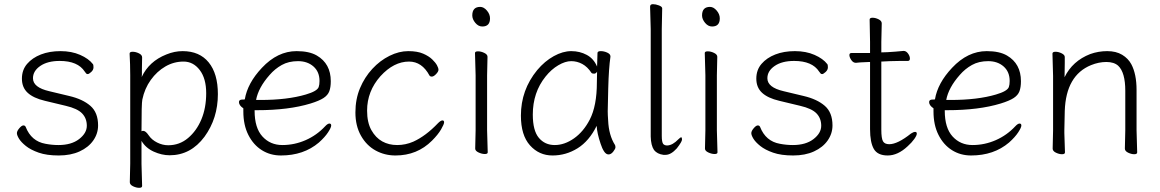

<svg xmlns="http://www.w3.org/2000/svg" viewBox="-20 -729 5560 920"><path d="M260 -34Q322 -34 359 -62.5Q396 -91 396 -126.5Q396 -162 373.5 -185.5Q351 -209 295 -222L195 -246Q140 -259 112.5 -284.5Q85 -310 85 -352Q85 -394 110 -423Q135 -452 176 -468Q217 -484 270 -484Q323 -484 364 -466Q405 -448 425 -422Q428 -419 428 -406.5Q428 -394 417 -384Q406 -374 400.5 -374Q395 -374 392.5 -377.5Q390 -381 386 -386Q353 -437 266 -437Q208 -437 173 -413Q138 -389 138 -354Q138 -310 216 -292L312 -269Q376 -254 413 -222Q450 -190 450 -128Q450 -89 427 -56Q404 -23 361.5 -3.5Q319 16 261.5 16Q204 16 165.5 2.5Q127 -11 104 -29.5Q81 -48 71 -64.5Q61 -81 61 -91Q61 -101 72.5 -114.5Q84 -128 92 -128Q100 -128 103 -121Q130 -52 198 -40Q229 -34 260 -34Z M661 162Q661 171 647 171Q633 171 617.5 163.5Q602 156 602 144L604 55V-368Q604 -421 601 -472Q601 -481 615.5 -481Q630 -481 645.5 -473.5Q661 -466 661 -454Q661 -454 660 -401Q660 -384 660 -372L659 -360Q694 -435 777 -468Q816 -484 855 -484Q936 -484 980 -430Q1024 -376 1024 -278Q1024 -162 960 -74Q894 15 793 15Q755 15 716.5 -2.5Q678 -20 658 -54V56ZM786 -33Q840 -33 881 -67.5Q922 -102 945 -157Q968 -212 968 -282.5Q968 -353 937 -393.5Q906 -434 859.5 -434Q813 -434 772.5 -410.5Q732 -387 702.5 -346Q673 -305 662 -252Q658 -235 658 -100Q662 -102 666 -102Q678 -102 692.5 -80.5Q707 -59 733 -46Q759 -33 786 -33Z M1326 16Q1275 16 1234.5 -9.5Q1194 -35 1170 -82.5Q1146 -130 1146 -195V-210Q1125 -224 1125 -240Q1125 -252 1142 -252Q1153 -252 1153 -253Q1166 -331 1235 -404Q1310 -484 1401 -484Q1462 -484 1498 -463Q1565 -424 1565 -340Q1565 -311 1558 -292Q1551 -273 1530.5 -259.5Q1510 -246 1468 -233Q1363 -201 1212 -201H1200V-198Q1200 -116 1237.5 -75Q1275 -34 1333 -34Q1391 -34 1444.5 -57.5Q1498 -81 1538 -124Q1550 -137 1558.5 -137Q1567 -137 1567 -127.5Q1567 -118 1552 -95Q1537 -72 1508 -46Q1435 16 1326 16ZM1207 -250H1228Q1357 -250 1445 -276Q1500 -292 1507 -312Q1511 -323 1511 -341Q1511 -385 1482 -410.5Q1453 -436 1408 -436Q1363 -436 1330 -417.5Q1297 -399 1272 -370Q1218 -309 1207 -250Z M1875 16Q1823 16 1779.5 -8Q1736 -32 1709.5 -79Q1683 -126 1683 -190Q1683 -254 1705 -306.5Q1727 -359 1764 -399Q1801 -439 1846.5 -461.5Q1892 -484 1936 -484Q1980 -484 2007.5 -472Q2035 -460 2051 -444.5Q2067 -429 2074 -416Q2081 -403 2081 -394.5Q2081 -386 2069.5 -374Q2058 -362 2049.5 -362Q2041 -362 2038 -367Q2002 -434 1940 -434Q1867 -434 1803 -364Q1739 -292 1739 -199Q1739 -142 1759.5 -105.5Q1780 -69 1811.5 -51.5Q1843 -34 1883 -34Q1923 -34 1960 -50Q2020 -77 2079 -139Q2092 -152 2100 -152Q2108 -152 2108 -143Q2108 -134 2093.5 -109Q2079 -84 2050 -55Q1979 16 1875 16Z M2317 1Q2317 9 2303 9Q2289 9 2273 1.5Q2257 -6 2257 -17L2259 -105V-368L2256 -475Q2256 -483 2270.5 -483Q2285 -483 2300.5 -475.5Q2316 -468 2316 -457L2314 -368V-105ZM2291 -602Q2272 -602 2257.5 -619.5Q2243 -637 2243 -655Q2243 -696 2281 -696Q2298 -696 2313 -678.5Q2328 -661 2328 -641Q2328 -602 2291 -602Z M2927 -34Q2929 -30 2929 -23Q2929 -16 2918.5 -2.5Q2908 11 2896 11Q2884 11 2874.5 -3.5Q2865 -18 2858 -40Q2841 -90 2839 -126Q2803 -53 2747.5 -18.5Q2692 16 2627.5 16Q2563 16 2519.5 -32.5Q2476 -81 2476 -175Q2476 -298 2554 -393Q2590 -436 2633.5 -460Q2677 -484 2717.5 -484Q2758 -484 2791.5 -466Q2825 -448 2841 -410Q2843 -456 2843 -475Q2843 -484 2858.5 -484Q2874 -484 2889.5 -477Q2905 -470 2905 -459V-457Q2897 -402 2894.5 -306.5Q2892 -211 2892 -195.5Q2892 -180 2894 -152Q2897 -81 2927 -34ZM2806 -156Q2840 -222 2840 -334Q2840 -361 2841 -386Q2836 -376 2826.5 -376Q2817 -376 2814 -380Q2795 -409 2770 -422.5Q2745 -436 2717 -436Q2689 -436 2655.5 -416.5Q2622 -397 2594 -362Q2533 -286 2533 -180Q2533 -103 2562 -68.5Q2591 -34 2638 -34Q2685 -34 2730.5 -66Q2776 -98 2806 -156Z M3159 13Q3129 9 3114 -10Q3099 -32 3098 -75V-590L3095 -697Q3095 -709 3108.5 -709Q3122 -709 3137.5 -703Q3153 -697 3153 -689L3151 -590V-78Q3151 -48 3158 -39Q3165 -32 3176 -32H3178Q3203 -33 3231 -62Q3240 -71 3244 -71Q3248 -71 3248 -60.5Q3248 -50 3223 -18Q3195 13 3169 13Z M3418 1Q3418 9 3404 9Q3390 9 3374 1.5Q3358 -6 3358 -17L3360 -105V-368L3357 -475Q3357 -483 3371.5 -483Q3386 -483 3401.5 -475.5Q3417 -468 3417 -457L3415 -368V-105ZM3392 -602Q3373 -602 3358.5 -619.5Q3344 -637 3344 -655Q3344 -696 3382 -696Q3399 -696 3414 -678.5Q3429 -661 3429 -641Q3429 -602 3392 -602Z M3779 -34Q3841 -34 3878 -62.5Q3915 -91 3915 -126.5Q3915 -162 3892.5 -185.5Q3870 -209 3814 -222L3714 -246Q3659 -259 3631.5 -284.5Q3604 -310 3604 -352Q3604 -394 3629 -423Q3654 -452 3695 -468Q3736 -484 3789 -484Q3842 -484 3883 -466Q3924 -448 3944 -422Q3947 -419 3947 -406.5Q3947 -394 3936 -384Q3925 -374 3919.5 -374Q3914 -374 3911.5 -377.5Q3909 -381 3905 -386Q3872 -437 3785 -437Q3727 -437 3692 -413Q3657 -389 3657 -354Q3657 -310 3735 -292L3831 -269Q3895 -254 3932 -222Q3969 -190 3969 -128Q3969 -89 3946 -56Q3923 -23 3880.5 -3.5Q3838 16 3780.5 16Q3723 16 3684.5 2.5Q3646 -11 3623 -29.5Q3600 -48 3590 -64.5Q3580 -81 3580 -91Q3580 -101 3591.5 -114.5Q3603 -128 3611 -128Q3619 -128 3622 -121Q3649 -52 3717 -40Q3748 -34 3779 -34Z M4329 -28Q4282 16 4233.5 16Q4185 16 4167 -15.5Q4149 -47 4149 -110V-432H4145Q4123 -431 4102 -430L4081 -428Q4068 -428 4059 -441.5Q4050 -455 4050 -465Q4050 -475 4060 -475H4149V-528L4147 -635Q4147 -644 4161 -644Q4175 -644 4190 -636.5Q4205 -629 4205 -617L4203 -528V-478L4233 -479Q4269 -481 4309 -485H4310Q4322 -485 4331 -472.5Q4340 -460 4340 -448.5Q4340 -437 4330 -437H4292Q4264 -437 4244 -436L4203 -434V-108Q4203 -66 4211 -52Q4219 -38 4241 -38Q4281 -38 4345 -89Q4357 -97 4365 -97Q4373 -97 4373 -88.5Q4373 -80 4361 -63Q4349 -46 4329 -28Z M4633 16Q4582 16 4541.5 -9.5Q4501 -35 4477 -82.5Q4453 -130 4453 -195V-210Q4432 -224 4432 -240Q4432 -252 4449 -252Q4460 -252 4460 -253Q4473 -331 4542 -404Q4617 -484 4708 -484Q4769 -484 4805 -463Q4872 -424 4872 -340Q4872 -311 4865 -292Q4858 -273 4837.5 -259.5Q4817 -246 4775 -233Q4670 -201 4519 -201H4507V-198Q4507 -116 4544.5 -75Q4582 -34 4640 -34Q4698 -34 4751.5 -57.5Q4805 -81 4845 -124Q4857 -137 4865.5 -137Q4874 -137 4874 -127.5Q4874 -118 4859 -95Q4844 -72 4815 -46Q4742 16 4633 16ZM4514 -250H4535Q4664 -250 4752 -276Q4807 -292 4814 -312Q4818 -323 4818 -341Q4818 -385 4789 -410.5Q4760 -436 4715 -436Q4670 -436 4637 -417.5Q4604 -399 4579 -370Q4525 -309 4514 -250Z M5083 1Q5083 10 5069 10Q5055 10 5039.5 2.5Q5024 -5 5024 -17L5026 -105V-365L5023 -472Q5023 -481 5037.5 -481Q5052 -481 5067 -473.5Q5082 -466 5082 -456V-428Q5082 -411 5081.5 -392Q5081 -373 5081 -359Q5119 -437 5204 -470Q5243 -484 5285.5 -484Q5328 -484 5357 -466.5Q5386 -449 5401 -421Q5426 -374 5426 -298V-105L5429 1Q5429 10 5415 10Q5401 10 5385.5 2.5Q5370 -5 5370 -17L5372 -105V-294Q5372 -382 5338 -414Q5318 -432 5281.5 -432Q5245 -432 5208 -417Q5088 -368 5082 -198Q5081 -149 5080 -105V-91Q5080 -91 5083 1Z"/></svg>

Font: LXGW WenKai TC Light
Style: Regular
Weight: 300
Designer: LXGW / Fontworks Inc.
Foundry: LXGW / Fontworks Inc.
Version: Version 1.330